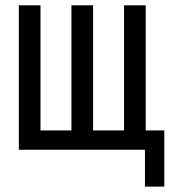

<svg xmlns="http://www.w3.org/2000/svg" viewBox="-20 -567 642 727"><path d="M528.8 0H51.3V-546.9H133.3V-73.2H250.5V-546.9H332.5V-73.2H449.7V-546.9H531.7V-73.2H602.1V139.6H528.8Z"/></svg>

Font: Vazir Code Hack
Style: Code-Hack
Weight: 400
Foundry: DejaVu fonts team - Redesigned by Saber Rastikerdar
Version: Version 1.1.2